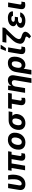

<svg xmlns="http://www.w3.org/2000/svg" viewBox="2550 -3376 1030 6170"><g transform="rotate(-90 3065.0 -291.0)"><path d="M105.5 -545.5H252.1L195.3 -201.7Q186.8 -152.3 201 -130.5Q215.2 -108.7 243.6 -108.7Q277 -108.7 307.2 -133.3Q337.4 -158 356.9 -196Q376.4 -234 383.5 -277Q392.4 -344.5 390.4 -413.5Q388.5 -482.6 377.1 -545.5H516.3Q532.3 -497.9 536.2 -427.7Q540.1 -357.6 528.1 -277Q519.9 -227.6 503.9 -185.2Q487.9 -142.8 462.4 -106.5Q436.8 -70.3 403.6 -44.6Q370.4 -18.8 325.8 -4.4Q281.2 9.9 229 9.9Q127.8 9.9 79.4 -43Q30.9 -95.9 48.3 -203.1Z M1289.4 -545.5 1270.6 -433.9H1182.5L1138.8 -170.8Q1133.5 -139.6 1145.2 -127.8Q1157 -116.1 1187.5 -116.1Q1199.6 -116.1 1230.8 -119L1212 -7.8Q1163.7 6.4 1119.7 6.4Q964.8 6.4 989.3 -152.7L1036.2 -433.9H897.7L825.3 0H678.3L750.7 -433.9H662.6L681.5 -545.5Z M1568.2 10.7Q1486.2 10.7 1430.6 -24.9Q1375 -60.4 1353.2 -124.6Q1331.3 -188.9 1345.2 -273.1Q1365.4 -399.5 1450.1 -476Q1534.8 -552.6 1657.7 -552.6Q1739.7 -552.6 1795.1 -517Q1850.5 -481.5 1872.5 -417.3Q1894.5 -353 1880.7 -268.5Q1860.1 -142.4 1775.4 -65.9Q1690.7 10.7 1568.2 10.7ZM1583.5 -106.5Q1639.2 -106.5 1677.6 -152.9Q1715.9 -199.2 1728.3 -273.8Q1740.1 -347.3 1718.2 -392.2Q1696.4 -437.1 1642.4 -437.1Q1586.6 -437.1 1548.1 -390.4Q1509.6 -343.8 1497.5 -269.2Q1490.8 -221.6 1496.4 -185.4Q1502.1 -149.1 1524.7 -127.8Q1547.2 -106.5 1583.5 -106.5Z M1979.4 -258.5 1982.2 -269.9Q1991.5 -325.3 2016.3 -372.3Q2041.2 -419.4 2079 -454.2Q2116.8 -489 2169 -508.7Q2221.2 -528.4 2282 -528.4H2570.7L2551.1 -409.4H2427.2Q2460.6 -379.6 2476.7 -337.4Q2492.9 -295.1 2485.1 -248.6L2483.7 -238.6Q2475.1 -186.1 2451 -140.8Q2426.8 -95.5 2390.1 -62Q2353.3 -28.4 2302.7 -9.2Q2252.1 9.9 2193.9 9.9Q2153.1 9.9 2118.6 0.7Q2084.2 -8.5 2058.9 -25.7Q2033.7 -43 2015.1 -67.1Q1996.4 -91.3 1987 -121.1Q1977.6 -150.9 1975.1 -185.7Q1972.7 -220.5 1979.4 -258.5ZM2132.1 -269.9 2129.3 -258.5Q2123.2 -227.6 2125.4 -200.3Q2127.5 -172.9 2135.8 -152.7Q2144.2 -132.5 2163.9 -120.7Q2183.6 -109 2213.4 -109Q2240.4 -109 2261.9 -120.6Q2283.4 -132.1 2297.9 -153.1Q2312.5 -174 2321.9 -200.1Q2331.3 -226.2 2336.6 -258.5L2339.5 -269.9Q2345.2 -298.3 2343.4 -323.5Q2341.6 -348.7 2334 -367.9Q2326.3 -387.1 2308.1 -398.3Q2289.8 -409.4 2262.4 -409.4Q2234 -409.4 2210.9 -398.4Q2187.9 -387.4 2172.2 -367.7Q2156.6 -348 2146.8 -323.7Q2137.1 -299.4 2132.1 -269.9Z M3163.7 -545.5 3144.2 -427.2H2963.8L2920.8 -165.5Q2915.8 -134.9 2925.4 -122.7Q2935 -110.4 2958.1 -110.4Q2975.1 -110.4 3008.5 -117.5L3005.3 -5.7Q2964.1 9.9 2908.7 9.9Q2829.5 9.9 2794.4 -34.3Q2759.2 -78.5 2773.8 -166.2L2816.8 -427.2H2649.9L2669.4 -545.5Z M3370.4 -315.3 3317.8 0H3166.9L3257.8 -545.5H3401.6L3386 -449.2H3392Q3418.3 -497.9 3465.9 -525.2Q3513.5 -552.6 3573.5 -552.6Q3659.4 -552.6 3701.3 -497.5Q3743.3 -442.5 3727.6 -347.3L3635.3 204.5H3484L3571.7 -320.3Q3579.9 -370.4 3559.1 -398.6Q3538.4 -426.8 3492.5 -426.8Q3446 -426.8 3412.6 -397Q3379.3 -367.2 3370.4 -315.3Z M3753.6 203.1 3834.2 -288.4Q3854.8 -415.1 3932.4 -483.8Q4009.9 -552.6 4125 -552.6Q4168.7 -552.6 4203.3 -542.3Q4237.9 -532 4260.7 -513.3Q4283.4 -494.7 4299.2 -468.4Q4315 -442.1 4321.2 -410.5Q4327.4 -378.9 4328.5 -342.5Q4329.5 -306.1 4323.2 -267L4321.7 -257.1Q4301.1 -135.3 4231.4 -62.7Q4161.6 9.9 4061.8 9.9Q3979 9.9 3941.1 -47.6L3900.6 203.1ZM3973.4 -246.8Q3971.6 -227.3 3970.9 -207.9Q3970.2 -188.6 3974.8 -171Q3979.4 -153.4 3987.7 -139.9Q3996.1 -126.4 4012.3 -118.4Q4028.4 -110.4 4050.4 -110.4Q4078.5 -110.4 4100.9 -122.9Q4123.2 -135.3 4137.6 -157.1Q4152 -179 4160.9 -203.5Q4169.7 -228 4174.4 -257.1L4175.8 -267Q4198.9 -427.6 4100.1 -427.6Q4074.2 -427.6 4053.1 -415.5Q4032 -403.4 4017.4 -381.9Q4002.8 -360.4 3993.1 -333.6Q3983.3 -306.8 3978 -274.5Z M4480.1 -545.5H4627.1L4563.2 -170.8Q4558.2 -139.6 4570 -127.8Q4581.7 -116.1 4611.5 -116.1Q4623.6 -116.1 4654.8 -119L4637.1 -7.8Q4592.7 6.4 4544.4 6.4Q4389.6 6.4 4414.8 -152.7ZM4513.5 -616.8 4578.8 -785.5H4714.1L4602.3 -616.8Z M4799.4 -727.3H5267.4L5253.9 -643.5L5033.7 -418.3Q4968.4 -350.5 4936.6 -305Q4904.8 -259.6 4894.9 -210.2Q4889.2 -177.9 4907.7 -153.9Q4926.1 -130 4965.2 -118.6L5003.2 -107.2Q5071.4 -87.4 5103.7 -53.6Q5136 -19.9 5128.6 23.1Q5121.1 66.1 5083.5 109.4Q5045.8 152.7 4982.2 191.1L4915.1 134.2Q4967 90.2 4974.4 53.3Q4977.6 38.4 4965.2 26.1Q4952.8 13.8 4926.8 6.4L4892 -2.8Q4810.4 -23.8 4772.5 -71.6Q4734.7 -119.3 4747.2 -186.8Q4753.9 -223.4 4765.6 -255Q4777.3 -286.6 4791.2 -312.1Q4805 -337.7 4828.5 -367Q4851.9 -396.3 4873.8 -419.7Q4895.6 -443.2 4931.8 -479.4L5051.8 -601.6H4779.1Z M5400.2 -276.3Q5347.7 -291.5 5324.2 -324Q5300.8 -356.5 5307.5 -395.6Q5315.3 -445 5353 -480.8Q5390.6 -516.7 5448.5 -534.6Q5506.4 -552.6 5578.1 -552.6Q5676.5 -552.6 5734.2 -508.9Q5791.9 -465.2 5783.4 -389.9H5637.4Q5638.8 -416.2 5615.9 -429.3Q5593 -442.5 5551.8 -442.5Q5508.2 -442.5 5481.2 -425.6Q5454.2 -408.7 5449.6 -383.5Q5445.7 -358.7 5468.2 -344.1Q5490.8 -329.5 5534.4 -329.5H5611.5L5604 -285.9H5604.4L5595.2 -228H5517.8Q5474.8 -228 5442.1 -211.3Q5409.4 -194.6 5403.8 -163Q5399.9 -136.7 5424.2 -118.8Q5448.5 -100.9 5496.1 -100.9Q5591.3 -100.9 5609.7 -157.3H5752.8Q5741.8 -104.4 5701.3 -65.7Q5660.9 -27 5604.9 -8.5Q5549 9.9 5485.1 9.9Q5413.4 9.9 5359 -9.2Q5304.7 -28.4 5277 -64.8Q5249.3 -101.2 5257.1 -148.4Q5264.6 -194.2 5300.8 -228Q5337 -261.7 5400.2 -276.3Z M5924 -545.5H6071L6007.1 -170.8Q6002.1 -139.6 6013.8 -127.8Q6025.6 -116.1 6055.4 -116.1Q6067.5 -116.1 6098.7 -119L6081 -7.8Q6036.6 6.4 5988.3 6.4Q5833.5 6.4 5858.7 -152.7Z"/></g></svg>

Font: Karasuma Gothic
Style: Bold Italic
Weight: 700
Italic angle: 9.39998°
Designer: Rasmus Andersson / Ryoko Nishizuka
Foundry: Genbu
Version: Version 1.00